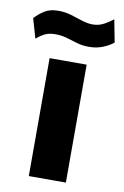

<svg xmlns="http://www.w3.org/2000/svg" viewBox="-84 -780 537 829"><g transform="rotate(10 185.0 -365.0)"><path d="M265 -517V0H102.5V-517ZM367.5 -632Q351 -618 323 -606.2Q295 -594.5 260.5 -594.5Q232 -594.5 207.8 -601.8Q183.5 -609 160 -616Q136.5 -623 109.5 -623Q84.5 -623 66.8 -615.2Q49 -607.5 27.5 -589L2.5 -675Q21.5 -695.5 45 -710.2Q68.5 -725 105 -725Q134.5 -725 161 -717Q187.5 -709 212.2 -700.8Q237 -692.5 259.5 -692.5Q287.5 -692.5 310 -705.2Q332.5 -718 348.5 -730.5Z"/></g></svg>

Font: Public Sans Thin ExtraBold
Style: Regular
Weight: 800
Version: Version 1.007